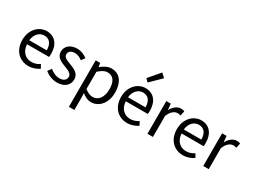

<svg xmlns="http://www.w3.org/2000/svg" viewBox="-67 -1704 3648 2765"><g transform="rotate(30 1757.0 -321.5)"><path d="M311.7 13.4C385 13.4 442.9 -11.4 490.3 -42.5L457.5 -103.1C417.1 -76.1 374.9 -59.8 322.3 -59.8C218.6 -59.8 148.1 -134.5 141.9 -249.7H507.6C510.4 -263.7 511.9 -282.5 511.9 -301.7C511.9 -457.3 433.7 -556.8 295.4 -556.8C170.6 -556.8 51.6 -447.7 51.6 -271C51.6 -92.3 166.6 13.4 311.7 13.4ZM140.7 -315.5C152.1 -422.7 220.1 -483.6 296.5 -483.6C382.3 -483.6 431.7 -424.5 431.7 -315.5Z M788.1 13.4C916.2 13.4 985.4 -59.7 985.4 -148.2C985.4 -251.2 899.1 -283.1 820.2 -313.1C758.7 -335.9 703 -355.7 703 -407.3C703 -449.6 734.8 -485.5 803.9 -485.5C851.9 -485.5 890 -464.7 927.4 -437.5L971 -495.4C929.7 -529.3 869.8 -556.8 802.8 -556.8C684.4 -556.8 615.7 -489.3 615.7 -403C615.7 -310.4 698.2 -274.2 773.5 -246C834 -223.6 898.1 -198.4 898.1 -143.1C898.1 -95.6 862.9 -57.8 790.9 -57.8C725.7 -57.8 677.5 -84.3 630.4 -122.7L585.5 -61.7C636.8 -19.2 711 13.4 788.1 13.4Z M1114.1 229H1205.5V45.2L1203.2 -49.9C1252.2 -9.4 1303.6 13.4 1352.9 13.4C1477.3 13.4 1588.8 -94.3 1588.8 -280C1588.8 -447.7 1513.2 -556.8 1372.9 -556.8C1309.6 -556.8 1249.4 -521.1 1200.1 -480.5H1197.7L1189 -543.4H1114.1ZM1338.3 -63.7C1302.2 -63.7 1254.3 -78.4 1205.5 -119.9V-405.9C1258.1 -454.1 1304.6 -480.1 1350.4 -480.1C1453.7 -480.1 1494.3 -399.5 1494.3 -278.8C1494.3 -144.7 1427.7 -63.7 1338.3 -63.7Z M1953.7 13.4C2027 13.4 2084.9 -11.4 2132.3 -42.5L2099.5 -103.1C2059.1 -76.1 2016.9 -59.8 1964.3 -59.8C1860.6 -59.8 1790.1 -134.5 1783.9 -249.7H2149.6C2152.4 -263.7 2153.9 -282.5 2153.9 -301.7C2153.9 -457.3 2075.7 -556.8 1937.4 -556.8C1812.6 -556.8 1693.6 -447.7 1693.6 -271C1693.6 -92.3 1808.6 13.4 1953.7 13.4ZM1782.7 -315.5C1794.1 -422.7 1862.1 -483.6 1938.5 -483.6C2024.3 -483.6 2073.7 -424.5 2073.7 -315.5ZM1920.9 -640.4 2095.5 -811.8 2032.2 -871.9 1873.7 -686.1Z M2288.1 0H2379.5V-348.8C2415.8 -441.5 2471.1 -474.6 2516.2 -474.6C2538.7 -474.6 2550.8 -471.8 2569.4 -465.6L2586.2 -545.4C2569 -553.6 2552.4 -556.8 2528.2 -556.8C2467.5 -556.8 2411.8 -513.1 2374.1 -444.4H2371.7L2363 -543.4H2288.1Z M2881.7 13.4C2955 13.4 3012.9 -11.4 3060.3 -42.5L3027.5 -103.1C2987.1 -76.1 2944.9 -59.8 2892.3 -59.8C2788.6 -59.8 2718.1 -134.5 2711.9 -249.7H3077.6C3080.4 -263.7 3081.9 -282.5 3081.9 -301.7C3081.9 -457.3 3003.7 -556.8 2865.4 -556.8C2740.6 -556.8 2621.6 -447.7 2621.6 -271C2621.6 -92.3 2736.6 13.4 2881.7 13.4ZM2710.7 -315.5C2722.1 -422.7 2790.1 -483.6 2866.5 -483.6C2952.3 -483.6 3001.7 -424.5 3001.7 -315.5Z M3216.1 0H3307.5V-348.8C3343.8 -441.5 3399.1 -474.6 3444.2 -474.6C3466.7 -474.6 3478.8 -471.8 3497.4 -465.6L3514.2 -545.4C3497 -553.6 3480.4 -556.8 3456.2 -556.8C3395.5 -556.8 3339.8 -513.1 3302.1 -444.4H3299.7L3291 -543.4H3216.1Z"/></g></svg>

Font: Source Han Sans JP VF
Style: Regular
Weight: 250
Designer: Ryoko NISHIZUKA 西塚涼子 (kana, bopomofo & ideographs); Paul D. Hunt (Latin, Greek & Cyrillic); Sandoll Communications 산돌커뮤니
Foundry: Adobe
Version: Version 2.004;hotconv 1.0.118;makeotfexe 2.5.65603